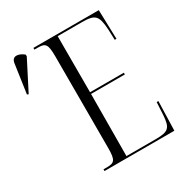

<svg xmlns="http://www.w3.org/2000/svg" viewBox="-170 -844 907 964"><g transform="rotate(-30 283.5 -361.5)"><path d="M20 -524 107 -694V-704C78 -728 41 -734 36 -694L12 -528ZM157 0H562L567 -169H557L553 -96C548 -25 535 -10 460 -10H290L292 -369H488V-379H292V-704H432C510 -704 524 -689 529 -603L531 -545H541L536 -714H157V-704H176C221 -704 231 -694 231 -621V-91C231 -20 220 -10 176 -10H157Z"/></g></svg>

Font: Noto Serif Display ExtraCondensed Light
Style: Regular
Weight: 300
Width: 2
Designer: Monotype Design Team
Foundry: Monotype Imaging Inc.
Version: Version 2.009